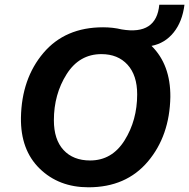

<svg xmlns="http://www.w3.org/2000/svg" viewBox="-20 -786 804 816"><path d="M764 -766Q755 -694 718 -648Q681 -602 624 -591Q705 -511 704 -374Q701 -209 608.5 -99.5Q516 10 356 10Q230 10 148.5 -69.5Q67 -149 69 -286Q72 -452 164.5 -561Q257 -670 418 -670Q460 -670 497 -661Q645 -636 657 -766ZM363 -104Q456 -104 509.5 -189.5Q563 -275 563 -385Q563 -466 522 -511Q481 -556 411 -556Q317 -556 263 -470.5Q209 -385 209 -275Q209 -193 250 -148.5Q291 -104 363 -104Z"/></svg>

Font: Elaine Sans SemiBold
Style: Italic
Weight: 600
Italic angle: -13°
Designer: Wei Huang
Foundry: Wei Huang
Version: Version 2.001;December 24, 2019;FontCreator 12.0.0.2547 64-b